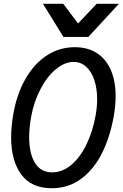

<svg xmlns="http://www.w3.org/2000/svg" viewBox="-20 -985 650 1017"><path d="M39 -257.5Q39 -315 50.5 -381Q69 -487 114.8 -567Q160.5 -647 227.5 -691Q294.5 -735 376 -735Q445.5 -735 494 -703.2Q542.5 -671.5 567.5 -613Q592.5 -554.5 592.5 -475Q592.5 -426.5 582.5 -369Q563 -259 520 -173.2Q477 -87.5 409.8 -37.8Q342.5 12 254.5 12Q146 12 92.5 -61Q39 -134 39 -257.5ZM487 -376Q494.5 -419.5 494.5 -459Q494.5 -517 479.2 -562Q464 -607 435.8 -632Q407.5 -657 370.5 -657Q322.5 -657 275.8 -618.2Q229 -579.5 194 -512.2Q159 -445 144.5 -364Q134.5 -305.5 134.5 -258Q134.5 -172 165.2 -122Q196 -72 256 -72Q310.5 -72 357.5 -111.5Q404.5 -151 438 -220Q471.5 -289 487 -376ZM207.5 -965H315L393.5 -860.5L492 -965H610L448 -789.5H316Z"/></svg>

Font: JuliaMono
Style: Italic
Weight: 400
Italic angle: -9°
Monospace: yes
Designer: cormullion
Foundry: corm
Version: Version 0.057; ttfautohint (v1.8.4)